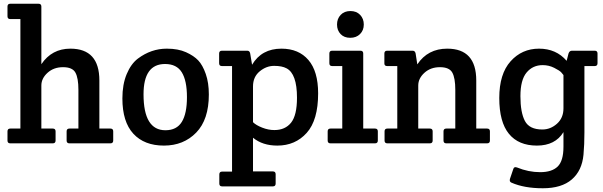

<svg xmlns="http://www.w3.org/2000/svg" viewBox="-20 -766 3223 1026"><path d="M20 -679V-731Q20 -746 35 -746H186Q201 -746 201 -731V-423Q257 -506 356 -506Q511 -506 511 -336V-79H570Q585 -79 585 -64V-15Q585 0 570 0H351Q336 0 336 -15V-64Q336 -79 351 -79H399V-286Q399 -349 383 -378Q367 -407 317 -407Q267 -407 234 -377Q201 -347 201 -309V-79H262Q277 -79 277 -64V-15Q277 0 262 0H35Q20 0 20 -15V-64Q20 -79 35 -79H89V-664H35Q20 -664 20 -679Z M634 -240Q634 -315 657 -370Q680 -425 717 -453Q788 -506 871 -506Q932 -506 974 -487Q1016 -468 1039.5 -443Q1063 -418 1079.5 -371Q1096 -324 1096 -261Q1096 -127 1028.5 -57.5Q961 12 856 12Q751 12 692.5 -51.5Q634 -115 634 -240ZM864 -70Q924 -70 951.5 -114.5Q979 -159 979 -247Q979 -335 951.5 -379.5Q924 -424 862 -424Q747 -424 747 -262Q747 -70 864 -70Z M1220 151V-413H1166Q1151 -413 1151 -428V-480Q1151 -495 1166 -495H1302Q1314 -495 1317 -480L1327 -420Q1378 -506 1484 -506Q1576 -506 1628 -445.5Q1680 -385 1680 -267Q1680 -124 1619 -56Q1558 12 1462 12Q1383 12 1332 -30V150H1438Q1453 150 1453 165V215Q1453 230 1438 230H1167Q1152 230 1152 215V166Q1152 151 1167 151ZM1332 -304V-113Q1348 -97 1381 -84Q1414 -71 1446 -71Q1504 -71 1535.5 -110.5Q1567 -150 1567 -244Q1567 -372 1511 -401Q1487 -414 1445 -414Q1403 -414 1367.5 -384.5Q1332 -355 1332 -304Z M1921 -79H1984Q1999 -79 1999 -64V-15Q1999 0 1984 0H1746Q1731 0 1731 -15V-64Q1731 -79 1746 -79Q1746 -79 1809 -79V-413H1755Q1740 -413 1740 -428V-480Q1740 -495 1755 -495H1906Q1921 -495 1921 -480ZM1800 -584Q1781 -604 1781 -635Q1781 -666 1800.5 -686.5Q1820 -707 1852.5 -707Q1885 -707 1904.5 -686.5Q1924 -666 1924 -635Q1924 -604 1904 -584Q1884 -564 1851.5 -564Q1819 -564 1800 -584Z M2034 -427V-480Q2034 -495 2049 -495H2185Q2198 -495 2201 -480L2210 -422Q2266 -506 2370 -506Q2525 -506 2525 -336V-79H2583Q2598 -79 2598 -64V-15Q2598 0 2583 0H2365Q2350 0 2350 -15V-64Q2350 -79 2365 -79H2413V-286Q2413 -349 2397 -378Q2381 -407 2331 -407Q2281 -407 2248 -377Q2215 -347 2215 -309V-79H2277Q2292 -79 2292 -64V-15Q2292 0 2277 0H2050Q2035 0 2035 -15V-64Q2035 -79 2050 -79H2103V-413H2049Q2034 -413 2034 -427Z M3103 -413V-58Q3103 6 3098 61Q3090 146 3035.5 193Q2981 240 2881 240Q2781 240 2713 210Q2701 205 2705 190L2723 137Q2727 123 2743 129Q2804 154 2866.5 154Q2929 154 2960 124Q2991 94 2991 18V-60Q2947 12 2849 12Q2751 12 2699.5 -51Q2648 -114 2648 -242.5Q2648 -371 2708.5 -438.5Q2769 -506 2860.5 -506Q2952 -506 3008 -441L3018 -480Q3023 -495 3036 -495H3158Q3173 -495 3173 -480V-428Q3173 -413 3158 -413ZM2991 -187V-365Q2987 -371 2978.5 -380Q2970 -389 2941.5 -403.5Q2913 -418 2880 -418Q2827 -418 2794 -378.5Q2761 -339 2761 -252Q2761 -165 2785 -119.5Q2809 -74 2878 -74Q2922 -74 2956.5 -105Q2991 -136 2991 -187Z"/></svg>

Font: Crete Round
Style: Regular
Weight: 400
Designer: Veronika Burian
Foundry: TypeTogether
Version: Version 1.001